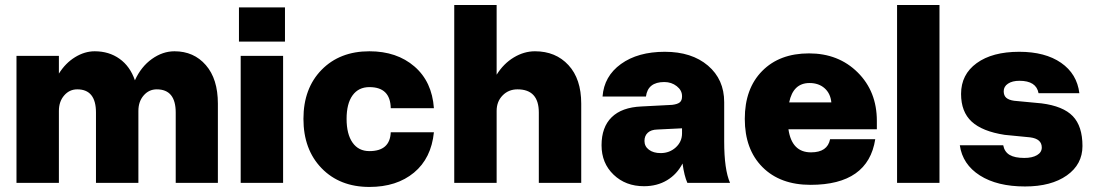

<svg xmlns="http://www.w3.org/2000/svg" viewBox="-20 -720 4317 756"><path d="M357.9 -276.9Q357.9 -368.2 284.2 -368.2Q253.4 -368.2 232.7 -344.2Q211.9 -320.3 211.9 -283.2V0H44.9V-500H211.9V-430.2Q237.8 -471.7 275.6 -494.9Q313.5 -518.1 353 -518.1Q409.2 -518.1 450.7 -488.5Q492.2 -459 511.2 -403.8Q535.6 -457.5 578.1 -487.8Q620.6 -518.1 667 -518.1Q743.2 -518.1 790.5 -463.6Q837.9 -409.2 837.9 -312V0H671.9V-276.9Q671.9 -368.2 597.2 -368.2Q566.4 -368.2 545.7 -344.2Q524.9 -320.3 524.9 -283.2V0H357.9Z M920.9 -690.9H1102.1V-556.2H920.9ZM927.7 -500H1094.7V0H927.7Z M1174.8 -252Q1174.8 -372.1 1246.3 -445.1Q1317.9 -518.1 1434.6 -518.1Q1542.5 -518.1 1611.8 -458.3Q1681.2 -398.4 1688.5 -293.9H1518.6Q1517.1 -377 1434.6 -377Q1391.6 -377 1368.2 -344.5Q1344.7 -312 1344.7 -252Q1344.7 -191.9 1368.2 -158.4Q1391.6 -125 1434.6 -125Q1515.6 -125 1518.6 -199.2H1688.5Q1678.2 -96.7 1610.1 -40.3Q1542 16.1 1434.6 16.1Q1317.9 16.1 1246.3 -57.6Q1174.8 -131.3 1174.8 -252Z M2101.6 -276.9Q2101.6 -368.2 2017.6 -368.2Q1982.4 -368.2 1959 -344.2Q1935.5 -320.3 1935.5 -283.2V0H1768.6V-700.2H1935.5V-425.8Q1962.9 -469.7 2003.2 -493.9Q2043.5 -518.1 2086.4 -518.1Q2168 -518.1 2218.3 -463.6Q2268.6 -409.2 2268.6 -312V0H2101.6Z M2831.5 -163.1Q2831.5 -52.2 2854.5 0H2686.5Q2674.3 -26.9 2667.5 -76.2Q2645.5 -33.7 2606.4 -10.3Q2567.4 13.2 2515.6 13.2Q2443.4 13.2 2396 -32.2Q2348.6 -77.6 2348.6 -147.9Q2348.6 -219.2 2388.4 -258.3Q2428.2 -297.4 2505.4 -300.8L2626.5 -307.1Q2647.5 -309.6 2656.5 -316.9Q2665.5 -324.2 2665.5 -339.8V-341.8Q2665.5 -364.3 2644.8 -380.6Q2624 -397 2595.7 -397Q2530.8 -397 2523.4 -339.8H2352.5Q2358.4 -419.9 2425 -468Q2491.7 -516.1 2597.7 -516.1Q2703.6 -516.1 2767.6 -461.7Q2831.5 -407.2 2831.5 -317.9ZM2517.6 -165Q2517.6 -143.6 2535.2 -130.4Q2552.7 -117.2 2581.5 -117.2Q2616.2 -117.2 2640.9 -139.6Q2665.5 -162.1 2665.5 -194.8V-214.8L2568.4 -210Q2543.9 -209.5 2530.8 -197.5Q2517.6 -185.5 2517.6 -165Z M2912.6 -252Q2912.6 -371.1 2981 -440.4Q3049.3 -509.8 3165.5 -509.8Q3281.7 -509.8 3357.2 -434.8Q3432.6 -359.9 3432.6 -244.1V-210.9H3084.5Q3097.7 -120.1 3173.3 -120.1Q3238.3 -120.1 3248.5 -171.9H3426.3Q3398.4 7.8 3171.4 7.8Q3051.8 7.8 2982.2 -62Q2912.6 -131.8 2912.6 -252ZM3167.5 -393.1Q3103 -393.1 3087.4 -316.9H3253.4Q3250 -352.1 3226.8 -372.6Q3203.6 -393.1 3167.5 -393.1Z M3512.2 -700.2H3679.2V0H3512.2Z M4036.1 -179.2 3936 -189Q3847.7 -202.6 3805.9 -241.2Q3764.2 -279.8 3764.2 -350.1Q3764.2 -426.8 3825.7 -471.4Q3887.2 -516.1 3993.2 -516.1Q4095.2 -516.1 4158 -472.7Q4220.7 -429.2 4230 -353H4069.3Q4060.5 -401.9 3994.1 -401.9Q3965.8 -401.9 3949 -390.6Q3932.1 -379.4 3932.1 -360.8Q3932.1 -343.8 3942.1 -335Q3952.1 -326.2 3973.1 -323.2L4081.1 -313Q4166 -302.2 4204.1 -262.7Q4242.2 -223.1 4242.2 -145Q4242.2 -72.8 4180.7 -29.3Q4119.1 14.2 4016.1 14.2Q3906.2 14.2 3838.1 -29.3Q3770 -72.8 3759.3 -147.9H3930.2Q3935.1 -122.1 3955.3 -110.1Q3975.6 -98.1 4013.2 -98.1Q4044.4 -98.1 4063.2 -109.1Q4082 -120.1 4082 -139.2Q4082 -173.3 4036.1 -179.2Z"/></svg>

Font: Overused Grotesk ExtraBold
Style: Regular
Weight: 800
Version: Version 0.002